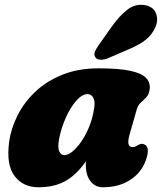

<svg xmlns="http://www.w3.org/2000/svg" viewBox="-20 -778 684 812"><path d="M528 -209Q513 -156 540 -156Q549 -156 554 -159Q559 -162 566.5 -166Q580 -173.5 593 -166Q603 -161 605 -145.2Q607 -129.5 597 -101Q578.5 -48 530.5 -17Q482.5 14 415 14Q383 14 363 -11.2Q343 -36.5 343 -80Q343 -88 343 -95.5Q304.5 -39.5 257.2 -12.8Q210 14 143 14Q78 14 42 -33Q6 -80 18.5 -176.5Q26 -233.5 53.8 -289Q81.5 -344.5 129 -389.8Q176.5 -435 243.8 -462Q311 -489 397 -489Q483 -489 531.2 -478.5Q579.5 -468 598 -448.2Q616.5 -428.5 613 -401Q610 -378.5 598.8 -366.5Q587.5 -354.5 575.5 -344Q563.5 -333.5 558 -314ZM230 -191Q223 -153 230.8 -137.5Q238.5 -122 251 -122Q273.5 -122 300.2 -149.8Q327 -177.5 349.2 -223.8Q371.5 -270 379 -326Q382.5 -351 374 -365.5Q365.5 -380 351 -380Q327 -380 302.2 -351.8Q277.5 -323.5 258.2 -280.2Q239 -237 230 -191ZM453 -666Q485 -711 518.8 -737.2Q552.5 -763.5 594 -756Q629 -749.5 639.8 -721.2Q650.5 -693 636.5 -661.5Q622.5 -631 597.2 -610.5Q572 -590 524.5 -569.5L436 -531.5Q420 -525 404.8 -525.5Q389.5 -526 383.5 -535.5Q376 -546.5 381.5 -559.8Q387 -573 398 -588Z"/></svg>

Font: Fraunces 9pt S100 Black
Style: Italic
Weight: 900
Italic angle: -16°
Version: Version 1.000; ttfautohint (v1.8.3)